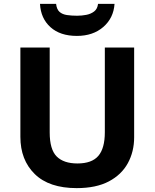

<svg xmlns="http://www.w3.org/2000/svg" viewBox="-20 -959 796 989"><path d="M671 -252Q671 -178 638.5 -118.5Q606 -59 540.5 -24.5Q475 10 375 10Q233 10 159 -62.5Q85 -135 85 -254V-714H236V-277Q236 -189 272 -153Q308 -117 379 -117Q453 -117 486.5 -156Q520 -195 520 -278V-714H671ZM570 -939Q565 -866 512 -820Q459 -774 376 -774Q290 -774 240 -819Q190 -864 186 -939H269Q272 -911 286.5 -898Q301 -885 325 -881.5Q349 -878 377 -878Q401 -878 424.5 -882.5Q448 -887 465 -900Q482 -913 485 -939Z"/></svg>

Font: Noto Sans Cham
Style: Regular
Weight: 400
Designer: Monotype Design Team
Foundry: Monotype Imaging Inc.
Version: Version 2.002